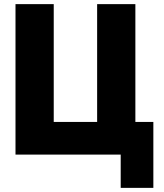

<svg xmlns="http://www.w3.org/2000/svg" viewBox="-20 -748 795 929"><path d="M55 0V-728H240V-158H450V-728H635V-158H722V161H564V0Z"/></svg>

Font: Murecho ExtraBold
Style: Regular
Weight: 800
Designer: Neil Summerour
Foundry: Positype
Version: Version 1.010; ttfautohint (v1.8.3)